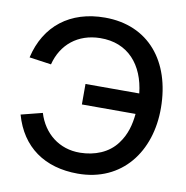

<svg xmlns="http://www.w3.org/2000/svg" viewBox="-83 -814 880 909"><g transform="rotate(10 357.0 -360.0)"><path d="M349.5 15C562.5 15 685.5 -150 684 -360C682.5 -583.5 559 -735 349.5 -735C182.5 -735 66 -644.5 30 -487.5L135.5 -472.5C160.5 -571.5 237 -634 343.5 -635.5C478.5 -637.5 556.5 -544 571 -409.5H312.5V-311H570.5C565.5 -258.5 552.5 -208.5 519 -164.5C479 -110.5 413.5 -85.5 343.5 -84.5C242.5 -83 166 -145.5 137.5 -239.5L35 -213.5C77 -63.5 190.5 15 349.5 15Z"/></g></svg>

Font: Eudonet SemiBold
Style: Regular
Weight: 600
Designer: Mikhail Sharanda
Foundry: Mikhail Sharanda
Version: Version 4.503;Glyphs 3.1.2 (3151)